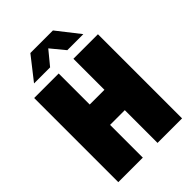

<svg xmlns="http://www.w3.org/2000/svg" viewBox="-253 -996 1107 1107"><g transform="rotate(-45 300.0 -442.5)"><path d="M40 0V-686H240V-433H360V-686H560V0H360V-267H240V0ZM99 -746 208 -885H392L501 -746H370L300 -831L230 -746Z"/></g></svg>

Font: Chivo Mono Medium Black
Style: Regular
Weight: 900
Monospace: yes
Version: Version 1.008